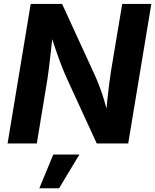

<svg xmlns="http://www.w3.org/2000/svg" viewBox="-20 -748 809 1001"><path d="M19.5 0 140.1 -727.5H303.7L473.1 -358.9Q484.9 -333 497.3 -300.8Q509.8 -268.6 522.2 -228.3Q534.7 -188 545.4 -138.7L530.8 -134.3Q534.2 -174.3 538.8 -219.5Q543.5 -264.6 548.8 -306.4Q554.2 -348.1 558.6 -377L617.2 -727.5H769L648.4 0H484.4L330.6 -334.5Q314.9 -369.1 301.3 -404.1Q287.6 -439 272.9 -482.2Q258.3 -525.4 238.3 -584.5L256.8 -586.4Q251 -531.7 245.6 -483.4Q240.2 -435.1 235.6 -397.2Q231 -359.4 227.1 -334.5L171.9 0ZM185.1 233.4 257.8 57.6H394L288.1 233.4Z"/></svg>

Font: Inter 16pt
Style: Bold Italic
Weight: 700
Italic angle: -9.3988°
Version: Version 4.001;git-66647c0bb